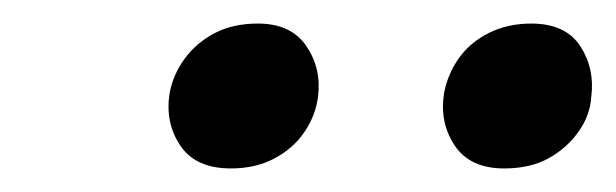

<svg xmlns="http://www.w3.org/2000/svg" viewBox="-20 -766 523 163"><path d="M176 -623Q146 -623 133 -642.5Q120 -662 124 -687Q127 -703 137 -716.5Q147 -730 162.5 -738Q178 -746 199 -746Q227 -746 240 -727Q253 -708 250 -684Q248 -668 238.5 -654Q229 -640 213 -631.5Q197 -623 176 -623ZM408 -623Q379 -623 366 -642.5Q353 -662 357 -687Q360 -703 369.5 -716.5Q379 -730 395 -738Q411 -746 431 -746Q460 -746 472.5 -727Q485 -708 482 -684Q481 -668 471 -654Q461 -640 445.5 -631.5Q430 -623 408 -623Z"/></svg>

Font: REM
Style: Italic
Weight: 400
Italic angle: -11°
Designer: Octavio Pardo
Foundry: Ashler Design
Version: Version 1.005;gftools[0.9.28]